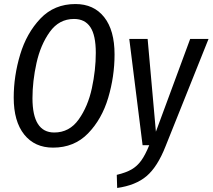

<svg xmlns="http://www.w3.org/2000/svg" viewBox="-20 -720 1054 952"><path d="M548 -450Q548 -341 516.5 -235Q485 -129 416.5 -58.5Q348 12 243 12Q152 12 100 -53Q48 -118 48 -236Q48 -343 80 -449.5Q112 -556 180.5 -628Q249 -700 354 -700Q445 -700 496.5 -635Q548 -570 548 -450ZM141 -233Q141 -63 249 -63Q324 -63 370 -127.5Q416 -192 435.5 -282.5Q455 -373 455 -458Q455 -545 428 -585.5Q401 -626 347 -626Q273 -626 227 -562Q181 -498 161 -407.5Q141 -317 141 -233ZM801 5Q761 107 707 153Q653 199 561 212L559 147Q605 136 632.5 120Q660 104 680 76.5Q700 49 720 0H687L621 -527H712L753 -67L923 -527H1014Z"/></svg>

Font: Fira Sans Extra Condensed
Style: Italic
Weight: 400
Width: 3
Italic angle: -8°
Designer: Carrois Corporate & Edenspiekermann AG
Foundry: Carrois Corporate GbR & Edenspiekermann AG
Version: Version 4.203